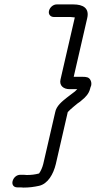

<svg xmlns="http://www.w3.org/2000/svg" viewBox="-20 -708 434 870"><path d="M224 -631H299C306 -631 313 -629 319 -629L254 -347C248 -320 268 -304 295 -304H330L320 -294C308 -284 294 -275 282 -265C262 -249 235 -228 230 -199L176 35C172 51 165 67 157 78C139 83 121 85 101 85C92 84 86 84 81 84H72C55 84 41 97 37 113C33 129 42 141 58 141H67C72 141 78 141 86 142C113 142 134 139 157 134C197 125 222 81 233 35L287 -200L299 -212C303 -216 308 -220 314 -225L331 -239C339 -244 347 -250 353 -256C367 -267 383 -284 388 -305C389 -310 391 -315 393 -320C395 -329 394 -337 390 -345C383 -358 373 -360 353 -360H314L375 -625C386 -671 357 -688 312 -688H237C221 -688 206 -675 202 -659C198 -643 209 -631 224 -631Z"/></svg>

Font: Electronic
Style: It
Weight: 400
Version: Version 1.011